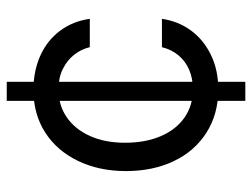

<svg xmlns="http://www.w3.org/2000/svg" viewBox="-109 -638 747 569"><g transform="rotate(-90 264.5 -353.5)"><path d="M250 -707H306.6V0H250ZM42 -353.5Q42 -433.6 72.3 -496.1Q102.5 -558.6 156.7 -593.3Q210.9 -627.9 282.2 -627.9Q338.9 -627.9 384.3 -607.4Q429.7 -586.9 458 -548.8Q486.3 -510.7 493.2 -460.9H409.2Q403.3 -486.3 386.7 -507.3Q370.1 -528.3 344.2 -541Q318.4 -553.7 284.2 -553.7Q237.3 -553.7 201.7 -529.3Q166 -504.9 146 -460.4Q126 -416 126 -356.4Q126 -295.9 145.5 -250.5Q165 -205.1 200.7 -180.2Q236.3 -155.3 284.2 -155.3Q315.4 -155.3 341.3 -166Q367.2 -176.8 384.8 -197.8Q402.3 -218.8 409.2 -247.1H493.2Q486.3 -199.2 459 -161.6Q431.6 -124 386.7 -102.1Q341.8 -80.1 284.2 -80.1Q210.9 -80.1 155.8 -115.2Q100.6 -150.4 71.3 -212.4Q42 -274.4 42 -353.5Z"/></g></svg>

Font: Pretendard GOV Variable
Style: Regular
Weight: 400
Designer: Base glyphs from Inter by Rasmus Andersson; Hangul glyphs from Noto Sans CJK(Source Han Sans) by Jang Soo-young and Kang
Foundry: Kil Hyung-jin
Version: Version 1.307;Glyphs 3.2 (3192)